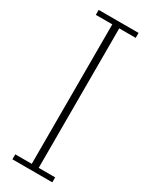

<svg xmlns="http://www.w3.org/2000/svg" viewBox="-198 -796 659 838"><g transform="rotate(30 131.5 -376.5)"><path d="M31 -25H114V-728H31V-753H232V-728H149V-25H232V0H31Z"/></g></svg>

Font: IBM Plex Serif ExtLt
Style: Regular
Weight: 200
Designer: Mike Abbink, Paul van der Laan, Pieter van Rosmalen
Foundry: Bold Monday
Version: Version 3.001